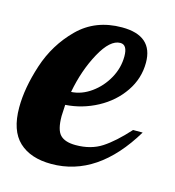

<svg xmlns="http://www.w3.org/2000/svg" viewBox="-97 -580 599 658"><g transform="rotate(15 202.5 -251.5)"><path d="M-13 -153Q-13 -222 14 -305Q41 -388 102 -448.5Q163 -509 257 -509Q367 -509 367 -413Q367 -357 335 -310Q303 -263 250 -234.5Q197 -206 137 -202Q135 -172 135 -162Q135 -113 152 -95.5Q169 -78 207 -78Q261 -78 299.5 -103Q338 -128 384 -179H418Q307 6 143 6Q69 6 28 -32.5Q-13 -71 -13 -153ZM290 -415Q290 -456 265 -456Q229 -456 194.5 -393Q160 -330 145 -250Q182 -252 215.5 -276Q249 -300 269.5 -337Q290 -374 290 -415Z"/></g></svg>

Font: Lobster
Style: Regular
Weight: 400
Designer: Impallari Type
Foundry: Impallari Type
Version: Version 2.100